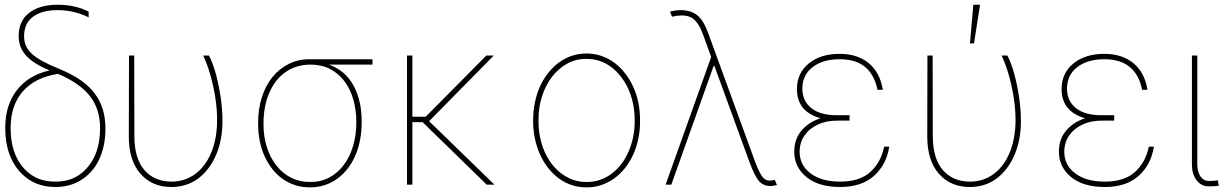

<svg xmlns="http://www.w3.org/2000/svg" viewBox="-20 -780 5174 811"><path d="M213.8 9.9Q127.8 9.9 72.1 -45.8Q2.1 -115.8 2.1 -240.1Q2.1 -334.2 50.1 -397.7Q98.4 -461.3 187.5 -482.2V-483.7Q122.2 -510.3 90.6 -544.7Q58.9 -579.2 58.9 -627.8Q58.9 -691.4 103 -725.5Q147 -759.9 223 -759.9Q298.7 -759.9 354.4 -730.8V-706.7Q293.3 -737.2 222.3 -737.2Q157 -737.2 119.3 -709.2Q81.7 -681.5 81.7 -625.7Q81.7 -582.4 115.1 -552.2Q148.4 -521.7 234.4 -487.2Q332.4 -447.1 378.6 -387.1Q425.4 -326.7 425.4 -237.2Q425.4 -198.5 418.3 -165.5Q411.2 -132.5 398.3 -105.3Q385.3 -78.1 366.7 -57Q348 -35.9 324.9 -21Q277.3 9.9 213.8 9.9ZM213.8 -12.8Q273.4 -12.8 315 -41.5Q356.2 -70.7 379.3 -119.3Q402.7 -169.7 402.7 -239.3Q402.7 -319.6 359.7 -374.3Q316.4 -429.3 225.1 -468Q128.2 -453.1 76.3 -393.8Q24.9 -334.9 24.9 -240.1Q24.9 -169.4 48.3 -119Q70.7 -70.3 112.2 -41.5Q153.8 -12.8 213.8 -12.8Z M703.1 9.9Q622.9 9.9 573.5 -45.8Q524.1 -101.6 524.1 -203.8L524.9 -545.5H546.9L547.6 -204.5Q547.9 -110.1 590.2 -61.4Q632.1 -13.5 703.5 -12.8Q733.3 -12.8 759.2 -21.5Q785.2 -30.2 806.6 -46.5Q828.1 -62.9 845.2 -86.3Q862.2 -109.7 873.9 -139.6Q897 -198.2 897 -271.7Q897 -318.9 889.6 -366.8Q872.5 -473 838.1 -545.5H862.9Q895.2 -481.2 912.3 -367.9Q919.7 -317.1 919.7 -268.8Q919.7 -190 893.8 -128.2Q867.2 -64.6 818.5 -27Q769.9 9.9 703.1 9.9Z M1289.1 11.4Q1255.3 11.4 1226.4 2Q1197.4 -7.5 1173.3 -24.7Q1149.1 -41.9 1130.3 -65.9Q1111.5 -89.8 1098.4 -118.6Q1070.3 -179 1070.3 -259.2Q1070 -318.9 1085.9 -368.8Q1101.9 -418.7 1130.9 -454.5Q1159.8 -490.4 1200.1 -510.3Q1240.4 -530.2 1289.1 -529.8H1553.3V-507.1H1370Q1438.9 -481.9 1473.4 -418.3Q1507.8 -355.1 1507.8 -265.6Q1507.8 -223 1500.4 -186.1Q1492.9 -149.1 1479 -118.8Q1465.2 -88.4 1445.8 -64.5Q1426.5 -40.5 1402.7 -23.8Q1353 11.4 1289.1 11.4ZM1289.1 -11.4Q1333.5 -10.7 1369.9 -29.7Q1406.2 -48.7 1431.8 -82.7Q1457.4 -116.8 1471.4 -163.4Q1485.4 -209.9 1485.1 -264.9Q1485.1 -315.7 1472.3 -359.9Q1459.5 -404.1 1435 -436.8Q1410.5 -469.5 1374.5 -488.3Q1338.4 -507.1 1291.9 -507.1Q1259.6 -507.1 1232.6 -498.4Q1205.6 -489.7 1183.8 -473.9Q1161.9 -458.1 1145.2 -436.1Q1128.6 -414.1 1117.2 -387.4Q1093 -331 1093 -257.8Q1092.7 -203.1 1107.4 -157.7Q1122.2 -112.2 1148.4 -79.5Q1174.7 -46.9 1210.8 -28.9Q1246.8 -11 1289.1 -11.4Z M1699.2 0ZM2068.5 0H2035.9L1765.3 -263.8L1721.9 -264.2V0H1699.2V-545.5H1721.9V-286.9H1778.1L2034.4 -545.5H2065.7L1792.6 -268.1Z M2231.5 0ZM2457.7 11.4Q2425.1 11.7 2395.4 2Q2365.8 -7.8 2340.7 -26.3Q2315.7 -44.7 2295.3 -70.7Q2274.9 -96.6 2260.8 -128Q2246.8 -159.4 2239.2 -195.8Q2231.5 -232.2 2231.9 -271.3Q2231.9 -313.6 2240.1 -350.7Q2248.2 -387.8 2262.8 -418.7Q2277.3 -449.6 2297.6 -474.4Q2317.8 -499.3 2342.3 -517Q2393.8 -554 2457.7 -554Q2491.5 -554 2521 -543.7Q2550.4 -533.4 2575.1 -515.1Q2599.8 -496.8 2619.7 -471.2Q2639.6 -445.7 2653.8 -415.5Q2683.6 -351.6 2683.6 -271.3Q2683.9 -230.1 2676.1 -193.2Q2668.3 -156.2 2653.6 -124.8Q2638.8 -93.4 2618.3 -68Q2597.7 -42.6 2572.3 -24.9Q2546.9 -7.1 2517.9 2.3Q2489 11.7 2457.7 11.4ZM2457.7 -11.4Q2487.2 -11 2513.8 -20.1Q2540.5 -29.1 2563.2 -46Q2585.9 -62.9 2604 -86.6Q2622.2 -110.4 2634.9 -139.6Q2647.7 -168.7 2654.5 -202.1Q2661.2 -235.4 2660.9 -271.3Q2660.9 -310 2653.6 -343.9Q2646.3 -377.8 2633 -406.4Q2619.7 -435 2601.4 -457.9Q2583.1 -480.8 2561.4 -497.2Q2515.6 -531.2 2457.7 -531.2Q2414.1 -532 2376.8 -511.7Q2339.5 -491.5 2312.1 -456.1Q2284.8 -420.8 2269.4 -373.2Q2253.9 -325.6 2254.6 -271.3Q2254.3 -233.7 2261.4 -199.6Q2268.5 -165.5 2281.6 -136.5Q2294.7 -107.6 2313.4 -84.2Q2332 -60.7 2354.6 -44.6Q2377.1 -28.4 2403.2 -19.7Q2429.3 -11 2457.7 -11.4Z M3233.3 5.7Q3204.5 5.7 3186.1 -14.9Q3168.3 -35.5 3147.4 -90.9L2997.9 -500.7H2994L2815.7 0H2791.5L2984 -539.4L2949.9 -633.5Q2930 -688.9 2900.9 -705.3Q2883.9 -714.8 2859.4 -714.8Q2840.9 -714.8 2818.5 -709.5L2810 -730.8Q2833.8 -737.2 2855.1 -737.2Q2899.9 -736.9 2926.1 -714.8Q2952.1 -693.2 2971.2 -640.6L3164.4 -110.8Q3183.9 -56.5 3198.2 -36.2Q3212 -17 3230.5 -17Q3239.7 -17 3252.5 -20.6L3261.7 1.4Q3248.9 5.7 3233.3 5.7Z M3528.8 9.9Q3437.5 9.9 3386 -32.3Q3334.9 -74.9 3334.9 -139.2Q3334.9 -192.5 3365.1 -228Q3395.2 -264.2 3445.7 -280.5Q3346.2 -308.6 3346.2 -403.8Q3346.2 -471.2 3396 -511.7Q3445.7 -552.6 3527.3 -552.6Q3600.5 -552.6 3648.8 -513.8Q3696.7 -475.1 3709.2 -400.6H3686.4Q3660.5 -529.8 3527.3 -529.8Q3455.3 -529.8 3412.3 -496.4Q3369.7 -463.8 3369 -406.2Q3369 -353.7 3407 -323.2Q3444.6 -293.3 3514.6 -293.3H3568.5V-270.6H3525.2Q3511.7 -270.6 3500.4 -269.9Q3489 -269.2 3478.3 -267.4Q3467.7 -265.6 3457.2 -262.4Q3446.7 -259.2 3435.7 -254.3Q3399.5 -237.9 3378.6 -208.3Q3357.6 -178.6 3357.6 -137.8Q3358 -81.7 3404.5 -47.2Q3450.6 -12.8 3528.8 -12.8Q3610.1 -12.8 3655.5 -52.9Q3701 -93.8 3714.8 -160.5H3736.2Q3724.4 -84.5 3671.9 -37.3Q3619.3 9.9 3528.8 9.9Z M3896.7 0ZM4075.6 9.9Q3995.4 9.9 3946 -45.8Q3896.7 -101.6 3896.7 -203.8L3897.4 -545.5H3919.4L3920.1 -204.5Q3920.5 -110.1 3962.7 -61.4Q4004.6 -13.5 4076 -12.8Q4105.8 -12.8 4131.7 -21.5Q4157.7 -30.2 4179.2 -46.5Q4200.6 -62.9 4217.7 -86.3Q4234.7 -109.7 4246.4 -139.6Q4269.5 -198.2 4269.5 -271.7Q4269.5 -318.9 4262.1 -366.8Q4245 -473 4210.6 -545.5H4235.4Q4267.8 -481.2 4284.8 -367.9Q4292.3 -317.1 4292.3 -268.8Q4292.3 -190 4266.3 -128.2Q4239.7 -64.6 4191.1 -27Q4142.4 9.9 4075.6 9.9ZM4094.1 -596.6H4077.1L4091.3 -759.9H4119.7Z M4646.7 9.9Q4555.4 9.9 4503.9 -32.3Q4452.8 -74.9 4452.8 -139.2Q4452.8 -192.5 4483 -228Q4513.1 -264.2 4563.6 -280.5Q4464.1 -308.6 4464.1 -403.8Q4464.1 -471.2 4513.8 -511.7Q4563.6 -552.6 4645.2 -552.6Q4718.4 -552.6 4766.7 -513.8Q4814.6 -475.1 4827.1 -400.6H4804.3Q4778.4 -529.8 4645.2 -529.8Q4573.2 -529.8 4530.2 -496.4Q4487.6 -463.8 4486.9 -406.2Q4486.9 -353.7 4524.9 -323.2Q4562.5 -293.3 4632.5 -293.3H4686.4V-270.6H4643.1Q4629.6 -270.6 4618.3 -269.9Q4606.9 -269.2 4596.2 -267.4Q4585.6 -265.6 4575.1 -262.4Q4564.6 -259.2 4553.6 -254.3Q4517.4 -237.9 4496.4 -208.3Q4475.5 -178.6 4475.5 -137.8Q4475.9 -81.7 4522.4 -47.2Q4568.5 -12.8 4646.7 -12.8Q4728 -12.8 4773.4 -52.9Q4818.9 -93.8 4832.7 -160.5H4854Q4842.3 -84.5 4789.8 -37.3Q4737.2 9.9 4646.7 9.9Z M5085.6 7.1Q5053.6 7.1 5033.7 -19.2Q5014.6 -45.1 5014.6 -85.2V-545.5H5037.3V-85.2Q5037.3 -69.2 5041 -56.3Q5044.7 -43.3 5051.1 -34.3Q5057.5 -25.2 5066.4 -20.4Q5075.3 -15.6 5085.6 -15.6Q5103.7 -15.6 5113.3 -16.9Q5122.9 -18.1 5123.9 -18.5L5128.2 4.3Q5126.8 4.6 5115.8 5.9Q5104.8 7.1 5085.6 7.1Z"/></svg>

Font: Linik Sans Thin
Style: Regular
Weight: 100
Designer: Fonts by Rasmus Andersson / Changes by Cristiano Sobral with parts from Marc Monis
Foundry: rsms
Version: Version 3.020; ttfautohint (v1.6)